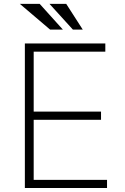

<svg xmlns="http://www.w3.org/2000/svg" viewBox="-20 -946 628 966"><path d="M105.1 0V-727.3H509.9V-686.1H149.5V-384.6H488.3V-343.4H149.5V-41.2H518.5V0ZM296.2 -797.2H231.9L79.9 -926.5H179.7ZM396.3 -797.2H346.6L229 -926.5H313.2Z"/></svg>

Font: Inter UI Extra Light
Style: Regular
Weight: 200
Designer: Rasmus Andersson
Foundry: rsms
Version: 3.2;8d6f07862